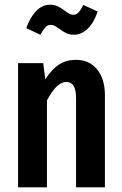

<svg xmlns="http://www.w3.org/2000/svg" viewBox="-20 -798 521 818"><path d="M427 -392V0H304V-378Q304 -416 293.5 -432.5Q283 -449 263 -449Q221 -449 180 -370V0H57V-529H164L173 -460Q200 -502 230.5 -522.5Q261 -543 304 -543Q361 -543 394 -502Q427 -461 427 -392ZM233 -675Q220 -684 212.5 -688Q205 -692 196 -692Q183 -692 174 -682.5Q165 -673 152 -650L92 -678Q108 -724 134 -751Q160 -778 194 -778Q211 -778 225 -771.5Q239 -765 255 -753Q267 -744 275 -739.5Q283 -735 292 -735Q305 -735 314.5 -745Q324 -755 335 -777L396 -749Q380 -701 353.5 -675.5Q327 -650 294 -650Q277 -650 263 -656.5Q249 -663 233 -675Z"/></svg>

Font: Fira Sans Extra Condensed Medium
Style: Regular
Weight: 500
Width: 1
Designer: Carrois Corporate & Edenspiekermann AG
Foundry: Carrois Corporate GbR & Edenspiekermann AG
Version: Version 4.203